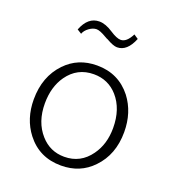

<svg xmlns="http://www.w3.org/2000/svg" viewBox="-123 -753 785 862"><g transform="rotate(20 269.0 -321.5)"><path d="M394 -640Q367 -573 319 -573Q301 -573 268 -592Q267 -592 266 -593Q264 -594 263 -594Q261 -595 256 -598L254 -599Q222 -618 206 -618Q189 -618 171 -605Q153 -592 147 -575L126 -588Q152 -655 206 -655Q236 -655 272 -631Q304 -610 323 -610Q351 -610 373 -654ZM264 -466Q367 -466 429 -387Q480 -320 480 -226Q480 -118 414 -50Q355 12 264 12Q160 12 99 -67Q48 -133 48 -226Q48 -335 114 -404Q173 -466 264 -466ZM264 -424Q185 -424 139 -359Q101 -305 101 -226Q101 -137 151 -81Q196 -30 264 -30Q342 -30 388 -95Q427 -149 427 -226Q427 -317 378 -373Q333 -424 264 -424Z"/></g></svg>

Font: TajawalTap
Style: Regular
Weight: 300
Designer: Boutros Fonts
Foundry: Created by Boutros International 2017
Version: Version 2.700